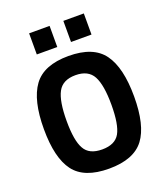

<svg xmlns="http://www.w3.org/2000/svg" viewBox="-161 -1006 975 1128"><g transform="rotate(-20 326.0 -442.0)"><path d="M216 -161Q245 -108 326 -108Q407 -108 436.5 -160.5Q466 -213 466 -336.5Q466 -460 436 -516Q406 -572 326 -572Q246 -572 216 -516Q186 -460 186 -336.5Q186 -213 216 -161ZM545 -73Q481 12 326 12Q171 12 107.5 -72.5Q44 -157 44 -337Q44 -517 107.5 -604.5Q171 -692 326 -692Q481 -692 544.5 -604.5Q608 -517 608 -337Q608 -157 545 -73ZM155 -764V-896H283V-764ZM369 -764V-896H497V-764Z"/></g></svg>

Font: Titillium Web[RUS by Daymarius]
Style: Bold
Weight: 700
Designer: Cyrillization by Daymarius
Foundry: Cyrillization by Daymarius
Version: Version 1.002 September 11, 2018